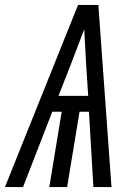

<svg xmlns="http://www.w3.org/2000/svg" viewBox="-41 -755 561 775"><path d="M-21 0 274 -735H356L409 0H336L318 -304H280L230 0H158L208 -304H170L52 0ZM195 -368H315L307 -490Q305 -527 303 -563.5Q301 -600 299 -637Q285 -600 271 -563.5Q257 -527 243 -490Z"/></svg>

Font: Iosevka Fixed
Style: Italic
Weight: 400
Italic angle: -9°
Monospace: yes
Designer: Belleve Invis
Foundry: Belleve Invis
Version: Version 33.2.4